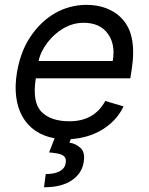

<svg xmlns="http://www.w3.org/2000/svg" viewBox="-20 -573 624 806"><path d="M51.1 -268.5Q58.2 -310.4 71.6 -347.3Q84.9 -384.2 106.2 -416.5Q127.1 -448.5 153.1 -473.7Q179 -498.9 209 -516.5Q239 -534.1 272.9 -543.3Q306.8 -552.6 343.8 -552.6Q365.1 -552.6 385.8 -549.2Q406.6 -545.8 425.8 -538.5Q445 -531.2 462.4 -519.9Q479.8 -508.5 494 -492.5Q508.5 -476.6 518.8 -455.6Q529.1 -434.7 534.1 -408.4Q539.1 -382.1 538.9 -350.1Q538.7 -318.2 532.7 -279.8L527 -244.3H130.3Q114.7 -144.2 153.8 -104Q192.8 -63.9 271.3 -63.9Q323.2 -63.9 360.8 -85Q398.4 -106.2 421.9 -149.1L498.6 -126.4Q483.3 -94.1 459.7 -69.4Q436.1 -44.7 407.1 -27.5Q378.2 -10.3 345 -0.7Q311.8 8.9 277.3 11L271.3 25.6Q298.7 29.8 318.9 49Q338.4 67.5 331 109.4Q323.5 155.5 280.9 184.3Q238.3 213.1 164.8 213.1L171.9 157.7Q188.6 157.7 202.8 155.2Q217 152.7 228.2 147.2Q239.3 141.7 246.4 133.2Q253.6 124.6 255.7 112.2Q257.8 99.8 254.8 91.8Q251.8 83.8 243.3 78.8Q234.7 73.9 220.5 71.2Q206.3 68.5 186.1 66.8L209.2 7.5Q163 -0.7 129.1 -23.8Q95.2 -46.9 74.8 -82.6Q54.3 -118.3 48.1 -165.3Q41.9 -212.4 51.1 -268.5ZM142 -316.8H453.1Q465.6 -386.7 432.5 -431.8Q399.5 -477.3 331 -477.3Q285.9 -477.3 245.4 -453.5Q227.3 -442.8 210.6 -428.1Q193.9 -413.4 180 -395.4Q166.2 -377.5 156.2 -357.6Q146.3 -337.7 142 -316.8Z"/></svg>

Font: Inter P
Style: Italic
Weight: 400
Italic angle: -9.40001°
Designer: Rasmus Andersson
Foundry: rsms
Version: Version 3.018;git-588b23468